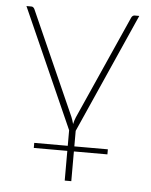

<svg xmlns="http://www.w3.org/2000/svg" viewBox="-50 -535 594 756"><g transform="rotate(5 247.0 -157.0)"><path d="M260 41H392.5V61H260V178.5H234V61H101.5V41H234V-20.5L24 -493H43.5Q48.5 -493 51.5 -490Q54.5 -487 56 -484L238.5 -73.5Q241.5 -66.5 243.5 -59.8Q245.5 -53 247.5 -46Q249 -53 251 -59.8Q253 -66.5 256 -73.5L439 -484Q441 -488 444.2 -490.5Q447.5 -493 451.5 -493H470L260 -20.5Z"/></g></svg>

Font: Lato ExtraLight
Style: Regular
Weight: 275
Designer: Lukasz Dziedzic with Adam Twardoch and Botio Nikoltchev
Foundry: tyPoland Lukasz Dziedzic
Version: Version 2.015; 2015-08-06; http://www.latofonts.com/